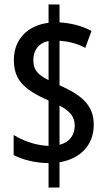

<svg xmlns="http://www.w3.org/2000/svg" viewBox="-20 -780 480 858"><path d="M197 -51V58H246V-55C343 -71 399 -135 399 -223C399 -313 340 -357 246 -399V-598C286 -595 324 -586 361 -566L389 -642C342 -666 295 -677 246 -680V-760H197V-678C105 -667 42 -605 42 -513C42 -428 80 -382 197 -331V-128C139 -130 80 -152 41 -177V-87C82 -66 136 -52 197 -51ZM197 -597V-422C147 -447 129 -468 129 -512C129 -556 153 -588 197 -597ZM246 -133V-308C291 -285 314 -259 314 -219C314 -177 291 -144 246 -133Z"/></svg>

Font: Noto Sans Gujarati ExtraCondensed Medium
Style: Regular
Weight: 500
Width: 2
Designer: Jelle Bosma - Monotype Design Team, Universal Thirst
Foundry: Monotype Imaging Inc.
Version: Version 2.106